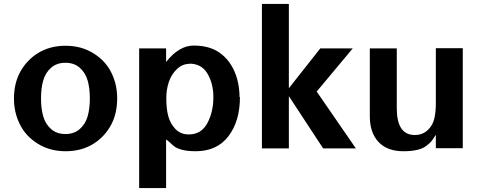

<svg xmlns="http://www.w3.org/2000/svg" viewBox="-20 -742 2394 960"><path d="M565.9 -250Q565.9 -174.3 535.2 -117.2Q504.4 -60.1 450.2 -24.9Q389.6 14.2 308.1 14.2Q228.5 14.2 167.5 -24.4Q106.4 -63 78.1 -123Q49.8 -181.2 49.8 -249Q49.8 -324.7 80.8 -381.8Q111.8 -439 166 -474.1Q226.6 -513.2 308.1 -513.2Q387.7 -513.2 448.7 -474.6Q509.8 -436 538.1 -376Q565.9 -318.8 565.9 -250ZM235.8 -96.4Q264.2 -71.8 307.1 -71.8Q350.1 -71.8 378.4 -96.4Q406.7 -121.1 418 -159.7Q429.2 -198.2 429.2 -250Q429.2 -301.8 418 -340.3Q406.7 -378.9 378.4 -403.6Q350.1 -428.2 307.1 -428.2Q264.2 -428.2 235.8 -403.6Q207.5 -378.9 196.3 -340.3Q185.1 -301.8 185.1 -250Q185.1 -198.2 196.3 -159.7Q207.5 -121.1 235.8 -96.4Z M1177.7 -256.8H1179.7Q1179.7 -136.2 1122.3 -61Q1064.9 14.2 958.5 14.2Q874 14.2 841.8 -18.1Q826.2 -33.7 810.5 -44.9V198.2H675.8V-500H810.5V-432.1Q875 -514.2 948.7 -514.2Q1036.6 -514.2 1090.3 -469.2Q1144 -424.3 1165.5 -348.1Q1177.7 -303.2 1177.7 -256.8ZM926.8 -423.8 928.7 -422.9Q892.1 -422.9 864.5 -396.5Q836.9 -370.1 824.2 -332Q811.5 -293.9 811.5 -252Q811.5 -197.8 821.3 -161.4Q831.1 -125 856 -98.1Q882.8 -69.8 923.8 -69.8Q986.3 -69.8 1016.6 -126Q1046.9 -182.1 1046.9 -256.8Q1046.9 -324.7 1016.6 -375Q987.3 -423.8 926.8 -423.8Z M1759.3 0H1595.7L1424.3 -261.2V0H1289.6V-722.2H1424.3V-300.8L1581.5 -500H1743.7L1563.5 -284.2Z M1996.1 14.2H1997.1Q1916 14.2 1872.6 -32.2Q1829.1 -78.6 1829.1 -160.2V-500H1963.9V-200.2Q1963.9 -66.9 2054.2 -66.9Q2092.3 -66.9 2118.7 -91.6Q2145 -116.2 2151.9 -150.9Q2159.2 -182.6 2159.2 -222.2V-501H2293.9V-1H2159.2V-67.9Q2155.3 -62.5 2150.1 -54.4Q2145 -46.4 2143.1 -43.9Q2141.1 -41.5 2137.7 -36.9Q2134.3 -32.2 2131.1 -29.3Q2127.9 -26.4 2123 -22.2Q2118.2 -18.1 2110.8 -12.2Q2077.1 14.2 1996.1 14.2Z"/></svg>

Font: Perun
Style: Bold
Weight: 700
Foundry: Copyright (c) Stefan Peev, Context Ltd, 2016
Version: Version 1.0000